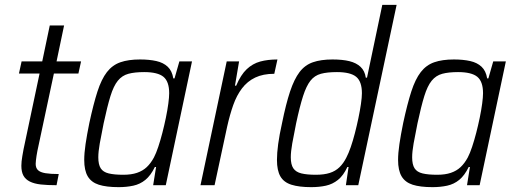

<svg xmlns="http://www.w3.org/2000/svg" viewBox="-20 -763 2115 791"><path d="M213 0Q175 0 148 -3Q121 -6 103 -15Q85 -24 76.5 -39.5Q68 -55 68 -80Q68 -89 69 -98.5Q70 -108 72 -120Q74 -132 77 -148L143 -460H58L69 -510H154L185 -658H244L213 -510H314L303 -460H202L134 -141Q132 -131 130.5 -121Q129 -111 128 -102Q127 -93 127 -88Q127 -71 136.5 -62Q146 -53 167 -49.5Q188 -46 222 -46Z M469 8Q418 8 387 -2Q356 -12 341.5 -36.5Q327 -61 327 -104Q327 -132 332.5 -169.5Q338 -207 348 -256Q365 -335 381.5 -386Q398 -437 420.5 -466Q443 -495 476 -506.5Q509 -518 557 -518Q595 -518 624 -511.5Q653 -505 671 -488Q689 -471 694 -440H699L719 -510H771L663 0H611L623 -75H618Q601 -40 579 -22Q557 -4 529 2Q501 8 469 8ZM488 -43Q521 -43 544.5 -51Q568 -59 584.5 -74.5Q601 -90 614 -114Q623 -131 632 -158Q641 -185 649 -216Q657 -247 663.5 -278.5Q670 -310 673.5 -336.5Q677 -363 677 -379Q677 -427 653.5 -446.5Q630 -466 574 -466Q535 -466 509 -459Q483 -452 465.5 -430.5Q448 -409 435 -367Q422 -325 407 -255Q397 -206 391 -172Q385 -138 385 -115Q385 -85 395 -69.5Q405 -54 428 -48.5Q451 -43 488 -43Z M806 0 914 -510H965L948 -410H953Q972 -455 996.5 -478Q1021 -501 1052 -509.5Q1083 -518 1123 -518L1110 -459Q1064 -459 1031.5 -443.5Q999 -428 977 -399Q955 -370 941 -330.5Q927 -291 916 -242L864 0Z M1262 8Q1212 8 1180.5 -2Q1149 -12 1135 -36.5Q1121 -61 1121 -104Q1121 -132 1126 -169.5Q1131 -207 1142 -256Q1158 -335 1175 -386Q1192 -437 1214 -466Q1236 -495 1269 -506.5Q1302 -518 1350 -518Q1391 -518 1419.5 -511Q1448 -504 1465.5 -487.5Q1483 -471 1487 -443H1492L1555 -743H1614L1456 0H1405L1416 -75H1411Q1395 -40 1372.5 -22Q1350 -4 1322.5 2Q1295 8 1262 8ZM1281 -43Q1315 -43 1338.5 -50.5Q1362 -58 1378.5 -74Q1395 -90 1407 -114Q1416 -131 1425 -157Q1434 -183 1442 -214Q1450 -245 1456.5 -276Q1463 -307 1467 -334.5Q1471 -362 1471 -379Q1471 -427 1447.5 -446.5Q1424 -466 1368 -466Q1328 -466 1302 -459Q1276 -452 1259 -430.5Q1242 -409 1228.5 -367Q1215 -325 1200 -255Q1190 -206 1184 -172Q1178 -138 1178 -115Q1178 -85 1188.5 -69.5Q1199 -54 1222 -48.5Q1245 -43 1281 -43Z M1762 8Q1711 8 1680 -2Q1649 -12 1634.5 -36.5Q1620 -61 1620 -104Q1620 -132 1625.5 -169.5Q1631 -207 1641 -256Q1658 -335 1674.5 -386Q1691 -437 1713.5 -466Q1736 -495 1769 -506.5Q1802 -518 1850 -518Q1888 -518 1917 -511.5Q1946 -505 1964 -488Q1982 -471 1987 -440H1992L2012 -510H2064L1956 0H1904L1916 -75H1911Q1894 -40 1872 -22Q1850 -4 1822 2Q1794 8 1762 8ZM1781 -43Q1814 -43 1837.5 -51Q1861 -59 1877.5 -74.5Q1894 -90 1907 -114Q1916 -131 1925 -158Q1934 -185 1942 -216Q1950 -247 1956.5 -278.5Q1963 -310 1966.5 -336.5Q1970 -363 1970 -379Q1970 -427 1946.5 -446.5Q1923 -466 1867 -466Q1828 -466 1802 -459Q1776 -452 1758.5 -430.5Q1741 -409 1728 -367Q1715 -325 1700 -255Q1690 -206 1684 -172Q1678 -138 1678 -115Q1678 -85 1688 -69.5Q1698 -54 1721 -48.5Q1744 -43 1781 -43Z"/></svg>

Font: Saira SemiCondensed Light
Style: Italic
Weight: 300
Width: 4
Italic angle: -12°
Designer: Hector Gatti with collaboration of the Omnibus-Type team
Foundry: Omnibus-Type
Version: Version 1.101